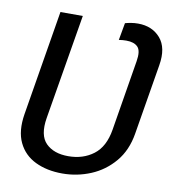

<svg xmlns="http://www.w3.org/2000/svg" viewBox="-83 -810 800 892"><g transform="rotate(10 317.0 -363.5)"><path d="M270 9.8Q197.3 9.8 142.6 -16.6Q87.9 -43 62.3 -96.7Q36.6 -150.4 49.8 -231.4L131.8 -727.5H237.3L154.3 -231.4Q140.6 -148.4 177.7 -111.3Q214.8 -74.2 283.2 -74.2Q353 -74.2 402.3 -111.6Q451.7 -148.9 465.3 -231.4L520 -564Q528.3 -613.3 511 -631.6Q493.7 -649.9 456.5 -649.9Q448.7 -649.9 439.2 -649.2Q429.7 -648.4 421.4 -647L436 -728.5Q447.8 -731.9 463.6 -734.6Q479.5 -737.3 496.6 -737.3Q563.5 -737.3 602.3 -692.6Q641.1 -647.9 627 -564L571.8 -231.4Q558.6 -150.9 513.2 -97.2Q467.8 -43.5 403.8 -16.8Q339.8 9.8 270 9.8Z"/></g></svg>

Font: Inter
Style: Italic
Weight: 400
Italic angle: -9.3988°
Designer: Rasmus Andersson
Foundry: rsms
Version: Version 4.001;git-66647c0bb